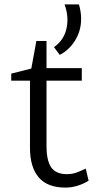

<svg xmlns="http://www.w3.org/2000/svg" viewBox="-20 -837 458 871"><path d="M31 0ZM382 -17Q330 14 277 14Q195 14 155.5 -32.5Q116 -79 116 -166V-471H31V-503L122 -526L145 -651H191V-528H351V-471H191V-175Q191 -108 212.5 -77.5Q234 -47 283 -47Q306 -47 323.5 -53Q341 -59 369 -72ZM225 -623Q286 -666 286 -748Q286 -780 273 -817H338Q348 -784 348 -751Q348 -698 321 -654Q294 -610 251 -588Z"/></svg>

Font: Martel Sans Light
Style: Regular
Weight: 300
Designer: Dan Reynolds and Mathieu Réguer
Foundry: Dan Reynolds and Mathieu Réguer
Version: Version 1.002; ttfautohint (v1.1) -l 5 -r 5 -G 72 -x 0 -D la